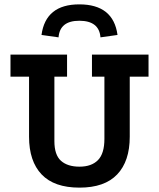

<svg xmlns="http://www.w3.org/2000/svg" viewBox="-20 -839 728 879"><path d="M574 -213Q574 -101 516.5 -40.5Q459 20 344 20Q228 20 170.5 -40.5Q113 -101 113 -213V-488H28V-589H287V-488H229V-193Q229 -130 259 -103Q289 -76 344 -76Q399 -76 428.5 -106Q458 -136 458 -203V-488H401V-589H660V-488H574ZM343 -819Q189 -819 170 -679L248 -668Q254 -744 343 -744Q434 -744 440 -668L518 -679Q499 -819 343 -819Z"/></svg>

Font: Podkova
Style: Bold
Weight: 700
Designer: Ilya Yudin
Foundry: Cyreal (www.cyreal.org)
Version: Version 2.102; ttfautohint (v1.8.1.43-b0c9)